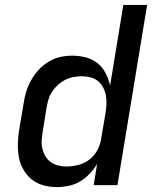

<svg xmlns="http://www.w3.org/2000/svg" viewBox="-20 -755 640 783"><path d="M212 8Q183 8 156 0.5Q129 -7 108.5 -24Q88 -41 74.5 -65Q61 -89 56.5 -116.5Q52 -144 53 -173Q54 -202 59 -231L76 -331Q79 -355 86.5 -379.5Q94 -404 106.5 -427Q119 -450 137 -469.5Q155 -489 177.5 -503Q200 -517 225 -522.5Q250 -528 275 -528Q303 -528 330 -521Q357 -514 377.5 -497.5Q398 -481 410.5 -457Q423 -433 429 -406L483 -735H580L459 0H362L376 -86Q363 -65 345 -46Q327 -27 305.5 -14.5Q284 -2 259.5 3Q235 8 212 8ZM251 -76Q275 -76 300 -82.5Q325 -89 345.5 -105Q366 -121 378 -144.5Q390 -168 393 -192L410 -292Q413 -310 414 -328.5Q415 -347 412 -364.5Q409 -382 401 -397.5Q393 -413 380 -424Q367 -435 349.5 -439.5Q332 -444 314 -444Q297 -444 280 -441Q263 -438 247 -430Q231 -422 217.5 -410Q204 -398 193.5 -382.5Q183 -367 178 -350.5Q173 -334 170 -317L154 -217Q151 -200 150 -182.5Q149 -165 153 -148.5Q157 -132 165.5 -117.5Q174 -103 187.5 -93.5Q201 -84 217.5 -80Q234 -76 251 -76Z"/></svg>

Font: Iosevka Md Ex Obl
Style: Regular
Weight: 500
Width: 7
Italic angle: -9°
Monospace: yes
Designer: Belleve Invis
Foundry: Belleve Invis
Version: Version 32.5.0; ttfautohint (v1.8.4)